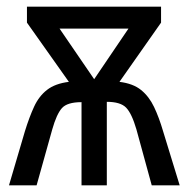

<svg xmlns="http://www.w3.org/2000/svg" viewBox="-20 -557 567 577"><path d="M464 -537V-489L339 -311Q380 -306 404 -286.5Q428 -267 443 -235.5Q458 -204 470 -163L520 0H436L390 -168Q376 -216 359 -233.5Q342 -251 301 -251V0H225V-250Q182 -250 166 -232Q150 -214 137 -168L90 0H7L55 -163Q68 -205 82.5 -236.5Q97 -268 121.5 -287Q146 -306 187 -311L61 -489V-537ZM366 -471H159L263 -319Z"/></svg>

Font: Avrile Sans Condensed
Style: Regular
Weight: 400
Width: 3
Designer: Monotype Design Team
Foundry: Monotype Imaging Inc.
Version: Version 2.001;September 10, 2019;FontCreator 11.5.0.2425 64-